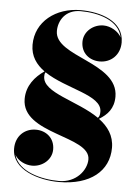

<svg xmlns="http://www.w3.org/2000/svg" viewBox="-54 -802 614 854"><g transform="rotate(5 252.5 -375.0)"><path d="M463.5 -162C463.5 -217 435 -255.5 394.5 -285.5C431 -307.5 459 -336.5 459 -390C459 -543.5 174 -543 174 -658.5C174 -705.5 204.5 -755.5 271.5 -755.5C351 -755.5 444 -730 459 -654.5C445.5 -680.5 411 -701 378.5 -701C334 -701 291.5 -667.5 291.5 -620.5C291.5 -569.5 330 -540 375.5 -540C425.5 -540 465.5 -576.5 465.5 -632.5C465.5 -728.5 359.5 -760 271.5 -760C161.5 -760 71.5 -692 71.5 -588C71.5 -537 97.5 -501.5 135 -474.5C94.5 -447 57.5 -405 57.5 -345C57.5 -187 363.5 -207.5 363.5 -101.5C363.5 -54.5 319.5 5.5 241 5.5C163.5 5.5 59 -20 38.5 -93.5C52.5 -68.5 85 -52 116.5 -52C161 -52 203.5 -85 203.5 -132C203.5 -183 165 -213 119.5 -213C69.5 -213 30 -177 30 -121C30 -25 153 10 241 10C381 10 463.5 -58 463.5 -162ZM135.5 -452C135.5 -460.5 136 -465.5 140 -471C236 -406 398 -392.5 398 -318C398 -305 396.5 -297 389.5 -289.5C292.5 -357 135.5 -378.5 135.5 -452Z"/></g></svg>

Font: Bodoni* 36pt Fatface
Style: Regular
Weight: 900
Version: Version 2.3